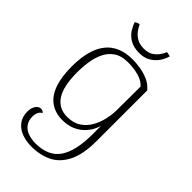

<svg xmlns="http://www.w3.org/2000/svg" viewBox="-276 -763 1083 1083"><g transform="rotate(45 265.5 -222.0)"><path d="M210 238Q168 238 132.5 225Q97 212 75.5 184Q54 156 54 115Q54 84 67 66Q80 48 97 48Q113 48 121 59Q107 67 100.5 81Q94 95 94 113Q94 147 110.5 168.5Q127 190 154.5 199.5Q182 209 213 209Q315 209 360 143.5Q405 78 405 -58Q405 -72 405 -88.5Q405 -105 405 -122Q386 -61 339.5 -26Q293 9 227 9Q172 9 132 -18.5Q92 -46 71.5 -102.5Q51 -159 51 -247Q51 -278 55.5 -313.5Q60 -349 72 -384.5Q84 -420 108 -449.5Q132 -479 171 -496.5Q210 -514 268 -514Q294 -514 327 -509Q360 -504 392.5 -490Q425 -476 448 -448V-46Q448 61 417 123Q386 185 332.5 211.5Q279 238 210 238ZM234 -23Q284 -23 317 -45.5Q350 -68 369 -102.5Q388 -137 396.5 -176Q405 -215 405 -247L406 -437Q386 -461 346.5 -472.5Q307 -484 261 -484Q206 -484 173 -460.5Q140 -437 123.5 -399.5Q107 -362 101.5 -321Q96 -280 96 -244Q96 -129 131.5 -76Q167 -23 234 -23ZM267 -601Q302 -601 323 -615Q344 -629 356.5 -647.5Q369 -666 374 -680Q381 -679 387.5 -677.5Q394 -676 402 -674Q394 -645 376.5 -620.5Q359 -596 331.5 -580.5Q304 -565 267 -565Q222 -565 192.5 -582.5Q163 -600 147.5 -625Q132 -650 126 -670Q133 -676 140 -678.5Q147 -681 154 -682Q161 -666 174.5 -647Q188 -628 211 -614.5Q234 -601 267 -601Z"/></g></svg>

Font: Arima Thin ExtraLight
Style: Regular
Weight: 250
Version: Version 1.100